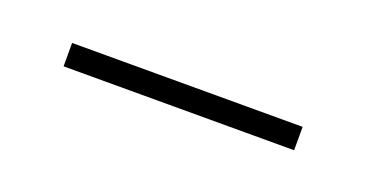

<svg xmlns="http://www.w3.org/2000/svg" viewBox="-21 -777 309 162"><g transform="rotate(20 133.5 -695.5)"><path d="M30 -685V-706H237V-685Z"/></g></svg>

Font: FiraSans
Style: Regular
Weight: 150
Designer: Carrois Corporate & Edenspiekermann AG
Foundry: Carrois Corporate GbR & Edenspiekermann AG
Version: Version 3.106;PS 003.106;hotconv 1.0.70;makeotf.lib2.5.58329